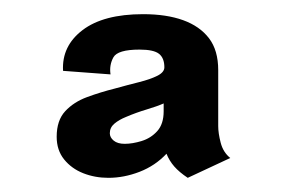

<svg xmlns="http://www.w3.org/2000/svg" viewBox="-20 -723 404 271"><path d="M60 -530Q60 -553 72 -566Q84 -579 103 -586Q122 -593 142 -598Q160 -603 176 -607Q192 -611 202 -616Q212 -621 212 -628Q212 -641 204.5 -647Q197 -653 177 -653Q146 -653 140 -642Q134 -631 136 -618L69 -623Q67 -658 96.5 -680.5Q126 -703 182 -703Q215 -703 238.5 -694.5Q262 -686 275 -669Q288 -652 288 -624V-545Q288 -535 291.5 -521.5Q295 -508 305 -500L245 -472Q233 -480 226 -488Q219 -496 215 -506Q199 -489 177 -480.5Q155 -472 133 -472Q114 -472 97.5 -478.5Q81 -485 70.5 -498Q60 -511 60 -530ZM135 -535Q135 -529 140.5 -524.5Q146 -520 156 -520Q167 -520 180 -524Q193 -528 202 -538Q211 -548 211 -566V-577Q202 -573 187 -568.5Q172 -564 158 -558Q148 -554 141.5 -548.5Q135 -543 135 -535Z"/></svg>

Font: Truculenta Black
Style: Regular
Weight: 900
Version: Version 1.002